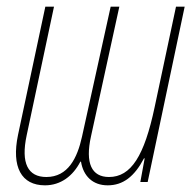

<svg xmlns="http://www.w3.org/2000/svg" viewBox="-20 -546 582 576"><path d="M115 10C162 10 199 -18 221 -61H223C230 -18 258 10 303 10C349 10 383 -16 412 -71H414L401 0H423L534 -526H508L444 -225C413 -78 373 -15 307 -15C255 -15 235 -56 253 -137L338 -526H312L226 -136C212 -72 184 -15 119 -15C64 -15 42 -56 60 -140L142 -526H116L34 -141C14 -45 44 10 115 10Z"/></svg>

Font: Noto Sans ExtraCondensed Thin
Style: Italic
Weight: 100
Width: 2
Italic angle: -12°
Designer: Monotype Design Team
Foundry: Monotype Imaging Inc.
Version: Version 2.013